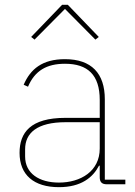

<svg xmlns="http://www.w3.org/2000/svg" viewBox="-20 -763 559 795"><path d="M237 -743 109 -610 123 -599 249 -726 375 -599 389 -610 261 -743ZM499 0V-19H414V-352C414 -459 359 -518 249 -518C155 -518 106 -477 78 -412L96 -404C124 -470 173 -499 249 -499C343 -499 393 -453 393 -349V-275H251C106 -275 61 -214 61 -130C61 -39 120 12 224 12C317 12 365 -29 390 -77H393V-29C393 -9 402 0 422 0ZM224 -7C142 -7 84 -45 84 -115V-145C84 -212 133 -257 252 -257H393V-148C393 -54 314 -7 224 -7Z"/></svg>

Font: IBM Plex Arabic Thin
Style: Regular
Weight: 100
Designer: Mike Abbink, Paul van der Laan, Pieter van Rosmalen, Wael Morcos, Khajak Apelian
Foundry: Bold Monday
Version: Version 1.0